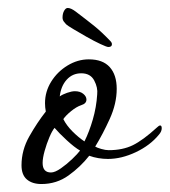

<svg xmlns="http://www.w3.org/2000/svg" viewBox="-20 -449 426 482"><path d="M84 13Q61 13 47.5 1.5Q34 -10 34 -34Q34 -72 53.5 -106.5Q73 -141 95 -169Q94 -174 93.5 -179.5Q93 -185 93 -190Q93 -219 108.5 -244Q124 -269 149.5 -284.5Q175 -300 203 -300Q238 -300 255.5 -280.5Q273 -261 273 -226Q273 -189 255.5 -150.5Q238 -112 219 -81Q224 -78 234.5 -75Q245 -72 253 -72Q288 -72 313.5 -84.5Q339 -97 374 -129Q379 -134 382 -134Q386 -134 386 -127Q386 -119 379 -111Q357 -84 321 -67Q285 -50 251 -50Q239 -50 227 -52Q215 -54 204 -58Q182 -30 152 -8.5Q122 13 84 13ZM192 -94Q204 -118 213 -149Q222 -180 224 -212Q226 -229 216.5 -247Q207 -265 184 -265Q162 -265 147.5 -249Q133 -233 130 -207Q137 -212 148.5 -216Q160 -220 168 -220Q181 -220 189 -213.5Q197 -207 197 -199Q197 -189 184 -185Q172 -181 158.5 -170Q145 -159 139 -150Q147 -134 162 -119Q177 -104 192 -94ZM108 -16Q118 -16 133 -26.5Q148 -37 161.5 -50Q175 -63 181 -71Q167 -79 147.5 -97Q128 -115 117 -128Q111 -121 104 -104.5Q97 -88 92 -70Q87 -52 87 -40Q87 -16 108 -16ZM252 -331Q248 -331 232 -338.5Q216 -346 197.5 -356.5Q179 -367 164 -376Q149 -385 146 -388Q144 -390 140.5 -394.5Q137 -399 137 -405Q137 -415 141 -422Q145 -429 150 -429Q158 -429 170 -420Q199 -398 217 -383.5Q235 -369 257 -346Q261 -342 261 -338Q261 -331 252 -331Z"/></svg>

Font: Corinthia
Style: Bold
Weight: 700
Designer: Robert E. Leuschke
Foundry: Robert E. Leuschke
Version: Version 1.013; ttfautohint (v1.8.3)